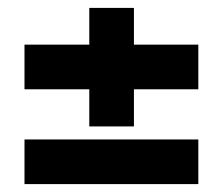

<svg xmlns="http://www.w3.org/2000/svg" viewBox="-20 -480 564 486"><path d="M482 -367V-254H319V-160H206V-254H42V-367H206V-460H319V-367ZM42 -127H482V-14H42Z"/></svg>

Font: Lalezar
Style: Regular
Weight: 400
Designer: Borna Izadpanah
Foundry: Borna Izadpanah
Version: Version 1.004